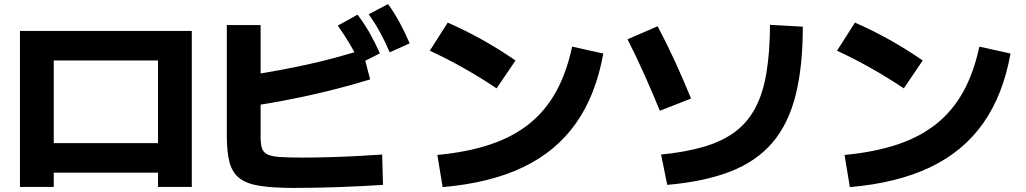

<svg xmlns="http://www.w3.org/2000/svg" viewBox="-20 -875 5040 943"><path d="M78 43V-723H922V43H756V-27H244V43ZM244 -172H756V-578H244Z M1425 48Q1322 48 1257 38Q1192 28 1156.5 0.5Q1121 -27 1107.5 -77Q1094 -127 1094 -207V-752H1260V-203Q1260 -168 1266.5 -147.5Q1273 -127 1292.5 -117Q1312 -107 1353 -104Q1394 -101 1462 -101Q1526 -101 1596 -103Q1666 -105 1733.5 -108.5Q1801 -112 1857 -116L1861 33Q1815 36 1758 39Q1701 42 1641.5 44Q1582 46 1526 47Q1470 48 1425 48ZM1203 -505Q1286 -518 1355.5 -531Q1425 -544 1489 -558Q1553 -572 1618.5 -589.5Q1684 -607 1760 -630L1798 -485Q1660 -443 1521 -411.5Q1382 -380 1229 -356ZM1749 -564Q1723 -617 1697 -660.5Q1671 -704 1639 -749L1736 -803Q1769 -760 1795 -714Q1821 -668 1846 -613ZM1894 -618Q1871 -672 1846.5 -716.5Q1822 -761 1791 -805L1886 -855Q1918 -810 1943 -764Q1968 -718 1992 -662Z M2128 -114Q2276 -128 2388 -165.5Q2500 -203 2580 -267.5Q2660 -332 2711.5 -425.5Q2763 -519 2790 -646L2943 -612Q2907 -409 2809 -270Q2711 -131 2548.5 -53.5Q2386 24 2154 44ZM2419 -441Q2340 -494 2257.5 -540.5Q2175 -587 2091 -626L2179 -764Q2266 -726 2349 -679.5Q2432 -633 2512 -578Z M3227 -116Q3349 -128 3439.5 -155Q3530 -182 3591.5 -228.5Q3653 -275 3690.5 -346.5Q3728 -418 3744.5 -518.5Q3761 -619 3762 -753L3923 -744Q3923 -546 3887 -405Q3851 -264 3772.5 -173Q3694 -82 3567 -32.5Q3440 17 3257 33ZM3221 -331Q3186 -416 3146 -506Q3106 -596 3062 -682L3210 -746Q3254 -663 3296 -571.5Q3338 -480 3374 -391Z M4128 -114Q4276 -128 4388 -165.5Q4500 -203 4580 -267.5Q4660 -332 4711.5 -425.5Q4763 -519 4790 -646L4943 -612Q4907 -409 4809 -270Q4711 -131 4548.5 -53.5Q4386 24 4154 44ZM4419 -441Q4340 -494 4257.5 -540.5Q4175 -587 4091 -626L4179 -764Q4266 -726 4349 -679.5Q4432 -633 4512 -578Z"/></svg>

Font: M PLUS 2 Thin ExtraBold
Style: Regular
Weight: 800
Version: Version 1.001